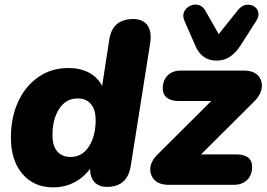

<svg xmlns="http://www.w3.org/2000/svg" viewBox="-20 -796 1148 827"><path d="M209 11Q126 11 76.5 -47Q27 -105 27 -203Q27 -290 58 -357.5Q89 -425 145 -464Q201 -503 276 -503Q325 -503 362.5 -483.5Q400 -464 420 -426L451 -627Q465 -714 554 -714Q596 -714 615 -687Q634 -660 627 -611L543 -80Q528 9 441 9Q406 9 387 -11.5Q368 -32 368 -69Q340 -31 299 -10Q258 11 209 11ZM284 -120Q334 -120 363 -165Q392 -210 392 -279Q392 -324 371.5 -348Q351 -372 315 -372Q264 -372 235 -327.5Q206 -283 206 -213Q206 -168 226.5 -144Q247 -120 284 -120ZM706 0Q666 0 645.5 -21Q625 -42 627.5 -72.5Q630 -103 660 -132L890 -361H750Q717 -361 699 -375Q681 -389 681 -414Q681 -450 702 -471Q723 -492 759 -492H1030Q1071 -492 1091 -471Q1111 -450 1107.5 -418.5Q1104 -387 1072 -356L846 -131H996Q1066 -131 1066 -77Q1066 -42 1044.5 -21Q1023 0 988 0ZM913 -535Q849 -535 822 -598L775 -705Q765 -728 773 -745Q781 -762 798 -770.5Q815 -779 833.5 -775Q852 -771 864 -751L922 -649L1006 -754Q1021 -772 1039.5 -775Q1058 -778 1073 -769.5Q1088 -761 1092.5 -743.5Q1097 -726 1083 -705L1016 -600Q996 -569 971 -552Q946 -535 913 -535Z"/></svg>

Font: Nunito Black
Style: Italic
Weight: 900
Italic angle: -9°
Designer: Vernon Adams
Foundry: Vernon Adams
Version: Version 3.601; ttfautohint (v1.8.2.53-6de2)